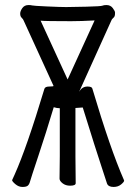

<svg xmlns="http://www.w3.org/2000/svg" viewBox="-20 -726 540 761"><path d="M430 15Q409 15 404 1Q399 -16 381 -69.5Q363 -123 308 -300L279 -298V-106L280 0Q280 10 258 10Q240 10 228 0.5Q216 -9 216 -18L217 -107V-297Q206 -297 193 -301Q162 -198 132 -108Q102 -18 99 -6.5Q96 5 90 10Q84 15 69 15Q54 15 41 4Q28 -7 28 -12L38 -34Q86 -141 156 -374Q159 -383 175 -383Q194 -383 192 -386L74 -644Q72 -650 66 -655.5Q60 -661 60 -672Q60 -682 68.5 -694Q77 -706 93 -706Q103 -706 107 -704.5Q111 -703 165.5 -700.5Q220 -698 242 -698Q265 -698 323 -699.5Q381 -701 386 -703.5Q391 -706 402 -706Q418 -706 427 -694Q436 -682 436 -676Q436 -667 434.5 -662.5Q433 -658 428 -654Q423 -650 421 -644L294 -363L295 -364Q306 -383 327 -383Q344 -383 346 -375Q417 -136 471 -13L472 -10Q472 -5 460 5Q448 15 430 15ZM248 -411 355 -645Q300 -642 262 -642Q158 -642 141 -644Z"/></svg>

Font: LXGW WenKai Mono Lite
Style: Regular
Weight: 400
Monospace: yes
Designer: LXGW / Fontworks Inc.
Foundry: LXGW / Fontworks Inc.
Version: Version 1.520; June 14, 2025